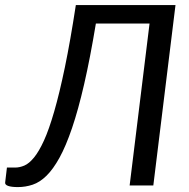

<svg xmlns="http://www.w3.org/2000/svg" viewBox="-55 -736 751 762"><path d="M553.5 0H459.5L538.5 -642.5H325.5Q302.5 -504 279 -402Q255.5 -300 231 -228Q206.5 -156 181.2 -110.2Q156 -64.5 129.5 -38.5Q103 -12.5 74.5 -3Q46 6.5 16 6.5Q-9.5 6.5 -22.8 1.8Q-36 -3 -34.5 -12L-27.5 -71H5Q23 -71 41.8 -79Q60.5 -87 80 -110.8Q99.5 -134.5 119.5 -178.2Q139.5 -222 160.2 -293.8Q181 -365.5 202.5 -469Q224 -572.5 246 -716H641.5Z"/></svg>

Font: Lato 2
Style: Italic
Weight: 400
Italic angle: -7°
Designer: Lukasz Dziedzic with Adam Twardoch and Botio Nikoltchev
Foundry: tyPoland Lukasz Dziedzic
Version: Version 2.015; 2015-08-06; http://www.latofonts.com/